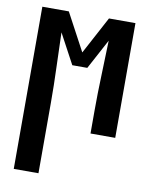

<svg xmlns="http://www.w3.org/2000/svg" viewBox="-83 -581 666 857"><g transform="rotate(10 250.0 -152.5)"><path d="M39 215V-520H159L250 -350L341 -520H461V0H349V-104Q349 -184 352 -263Q355 -342 357 -422L284 -286H216L143 -422Q145 -342 148 -263Q151 -184 151 -104V215Z"/></g></svg>

Font: Iosevka Algr
Style: Bold
Weight: 700
Monospace: yes
Designer: Belleve Invis
Foundry: Belleve Invis
Version: Version 26.0.2; ttfautohint (v1.8.3)